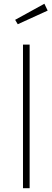

<svg xmlns="http://www.w3.org/2000/svg" viewBox="-20 -983 274 1003"><path d="M134.8 0H100.1V-750H134.8ZM59.1 -879.4 211.9 -963.4 229 -927.7 72.8 -856.4Z"/></svg>

Font: Spartan MB ExtLt
Style: Regular
Weight: 200
Designer: Matt Bailey, Mirko Velimirovic
Foundry: Matt Bailey
Version: Version 1.005